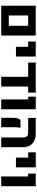

<svg xmlns="http://www.w3.org/2000/svg" viewBox="1300 -1928 628 3269"><g transform="rotate(90 1614.5 -294.0)"><path d="M78.6 0V-587.9H585.4V0ZM244.1 -128.9H419.9V-459H244.1Z M777.3 -251V-459H688V-587.9H942.9V-251Z M1044.9 -587.9H1557.6V-459H1453.6V0H1287.6V-459H1044.9Z M1674.3 0V-459H1626V-587.9H1840.3V0Z M2320.8 0V-381.3Q2320.8 -419.9 2299.8 -439.5Q2278.8 -459 2237.3 -459H1988.8V-587.9H2249.5Q2361.8 -587.9 2424.1 -531.5Q2486.3 -475.1 2486.3 -373.5V0ZM1986.3 0V-201.7Q1986.3 -264.2 2000.7 -292.2Q2015.1 -320.3 2023.4 -328.6H2154.8Q2151.4 -310.1 2148.9 -283.2Q2146.5 -256.3 2146.5 -220.2V0Z M2663.6 -251V-459H2574.2V-587.9H2829.1V-251Z M2984.9 0V-459H2936.5V-587.9H3150.9V0Z"/></g></svg>

Font: Heebo ExtraBold
Style: Regular
Weight: 800
Designer: Oded Ezer
Foundry: Ezer Type House
Version: Version 3.100